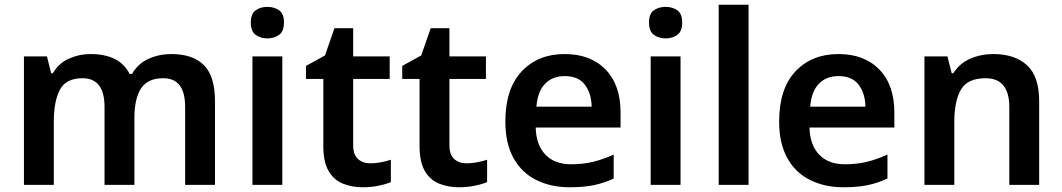

<svg xmlns="http://www.w3.org/2000/svg" viewBox="-20 -873 4481 810"><path d="M702 -645Q794 -645 840.5 -598Q887 -551 887 -446V-93H761V-422Q761 -543 669 -543Q603 -543 575 -500Q547 -457 547 -375V-93H421V-422Q421 -543 328 -543Q259 -543 233 -495Q207 -447 207 -358V-93H81V-635H178L196 -564H203Q227 -606 270.5 -625.5Q314 -645 361 -645Q422 -645 463.5 -624.5Q505 -604 527 -561H537Q562 -605 607 -625Q652 -645 702 -645Z M1108 -844Q1137 -844 1157.5 -829.5Q1178 -815 1178 -778Q1178 -741 1157.5 -726Q1137 -711 1108 -711Q1079 -711 1058.5 -726Q1038 -741 1038 -778Q1038 -815 1058.5 -829.5Q1079 -844 1108 -844ZM1171 -635V-93H1045V-635Z M1542 -184Q1565 -184 1587.5 -188.5Q1610 -193 1629 -199V-105Q1609 -96 1577 -89.5Q1545 -83 1510 -83Q1464 -83 1426 -98.5Q1388 -114 1366 -152Q1344 -190 1344 -258V-540H1271V-595L1351 -639L1391 -754H1470V-635H1624V-540H1470V-259Q1470 -221 1490 -202.5Q1510 -184 1542 -184Z M1948 -184Q1971 -184 1993.5 -188.5Q2016 -193 2035 -199V-105Q2015 -96 1983 -89.5Q1951 -83 1916 -83Q1870 -83 1832 -98.5Q1794 -114 1772 -152Q1750 -190 1750 -258V-540H1677V-595L1757 -639L1797 -754H1876V-635H2030V-540H1876V-259Q1876 -221 1896 -202.5Q1916 -184 1948 -184Z M2362 -645Q2471 -645 2534.5 -580Q2598 -515 2598 -399V-335H2240Q2242 -261 2281 -220.5Q2320 -180 2389 -180Q2441 -180 2483 -190.5Q2525 -201 2569 -221V-120Q2529 -101 2486 -92Q2443 -83 2383 -83Q2304 -83 2242.5 -113.5Q2181 -144 2146.5 -206Q2112 -268 2112 -360Q2112 -499 2181 -572Q2250 -645 2362 -645ZM2362 -552Q2311 -552 2279.5 -519.5Q2248 -487 2243 -423H2476Q2475 -479 2447.5 -515.5Q2420 -552 2362 -552Z M2788 -844Q2817 -844 2837.5 -829.5Q2858 -815 2858 -778Q2858 -741 2837.5 -726Q2817 -711 2788 -711Q2759 -711 2738.5 -726Q2718 -741 2718 -778Q2718 -815 2738.5 -829.5Q2759 -844 2788 -844ZM2851 -635V-93H2725V-635Z M3138 -93H3012V-853H3138Z M3517 -645Q3626 -645 3689.5 -580Q3753 -515 3753 -399V-335H3395Q3397 -261 3436 -220.5Q3475 -180 3544 -180Q3596 -180 3638 -190.5Q3680 -201 3724 -221V-120Q3684 -101 3641 -92Q3598 -83 3538 -83Q3459 -83 3397.5 -113.5Q3336 -144 3301.5 -206Q3267 -268 3267 -360Q3267 -499 3336 -572Q3405 -645 3517 -645ZM3517 -552Q3466 -552 3434.5 -519.5Q3403 -487 3398 -423H3631Q3630 -479 3602.5 -515.5Q3575 -552 3517 -552Z M4170 -645Q4261 -645 4312.5 -598Q4364 -551 4364 -446V-93H4238V-421Q4238 -543 4138 -543Q4062 -543 4034 -495Q4006 -447 4006 -358V-93H3880V-635H3977L3995 -564H4002Q4028 -606 4073.5 -625.5Q4119 -645 4170 -645Z"/></svg>

Font: Noto Sans Telugu UI SemiBold
Style: Regular
Weight: 600
Designer: Jelle Bosma - Monotype Design Team
Foundry: Monotype Imaging Inc.
Version: Version 2.005; ttfautohint (v1.8.4.7-5d5b)